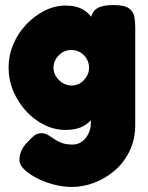

<svg xmlns="http://www.w3.org/2000/svg" viewBox="-20 -521 586 761"><path d="M265 220Q230 220 193.5 210.5Q157 201 126 185Q95 169 76 150.5Q57 132 57 114Q57 94 64.5 77Q72 60 87 44Q103 27 115 17Q127 7 144 7Q159 7 170.5 14Q182 21 194 29.5Q206 38 223.5 45Q241 52 268 52Q283 52 296 45.5Q309 39 318.5 27.5Q328 16 334 0.5Q340 -15 340 -33V-445Q344 -475 365 -488Q386 -501 429 -501Q473 -501 491 -488Q509 -475 512.5 -454.5Q516 -434 516 -412V-27Q516 32 493.5 78Q471 124 434 155.5Q397 187 353 203.5Q309 220 265 220ZM240 -6Q196 -6 155.5 -26Q115 -46 83 -81Q51 -116 32.5 -160.5Q14 -205 14 -254Q14 -301 32.5 -345Q51 -389 83.5 -423.5Q116 -458 156.5 -478.5Q197 -499 240 -499Q284 -499 312.5 -481Q341 -463 357.5 -430Q374 -397 381 -351.5Q388 -306 388 -251Q388 -175 375.5 -120Q363 -65 331 -35.5Q299 -6 240 -6ZM264 -182Q283 -182 298.5 -192Q314 -202 323.5 -218Q333 -234 333 -252Q333 -272 323.5 -288Q314 -304 298 -313.5Q282 -323 262 -323Q243 -323 227 -313Q211 -303 201.5 -287Q192 -271 192 -252Q192 -234 202 -218Q212 -202 228.5 -192Q245 -182 264 -182Z"/></svg>

Font: Fredoka Light
Style: Regular
Weight: 300
Designer: Ben Nathan
Foundry: Milena B. Brandão, Ben Nathan
Version: Version 2.001